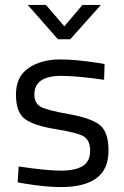

<svg xmlns="http://www.w3.org/2000/svg" viewBox="-20 -752 505 782"><path d="M229 -443Q120 -443 120 -367Q120 -332 145 -317.5Q170 -303 259 -287.5Q348 -272 385 -244Q422 -216 422 -139Q422 -62 372.5 -26Q323 10 228 10Q166 10 82 -4L52 -9L56 -74Q170 -57 228 -57Q286 -57 316.5 -75.5Q347 -94 347 -137.5Q347 -181 321 -196.5Q295 -212 207 -226Q119 -240 82 -267Q45 -294 45 -367Q45 -440 96.5 -475Q148 -510 225 -510Q286 -510 378 -496L406 -491L404 -427Q293 -443 229 -443ZM216 -592 93 -732H167L242 -645L316 -732H391L266 -592Z"/></svg>

Font: TitilliumWeb-Regular
Style: Regular
Weight: 400
Version: Version 1.001;PS 57.000;hotconv 1.0.70;makeotf.lib2.5.55311